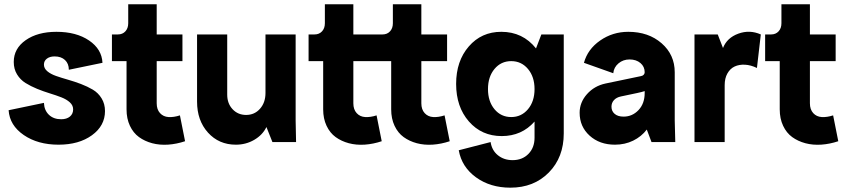

<svg xmlns="http://www.w3.org/2000/svg" viewBox="-20 -660 3926 892"><path d="M252 12.2Q155.8 12.2 90.3 -32.7Q24.9 -77.6 20 -147.9L184.1 -182.1Q185.5 -147.5 207.3 -126.7Q229 -106 264.2 -106Q289.6 -106 304.7 -118.4Q319.8 -130.9 319.8 -151.9Q319.8 -170.4 304.7 -184.3Q289.6 -198.2 265.1 -207.8Q240.7 -217.3 211.2 -226.3Q181.6 -235.4 152.3 -247.3Q123 -259.3 98.6 -274.4Q74.2 -289.6 59.1 -314.5Q43.9 -339.4 43.9 -372.1Q43.9 -434.6 99.4 -473.4Q154.8 -512.2 242.2 -512.2Q334.5 -512.2 393.8 -471.9Q453.1 -431.6 456.1 -368.2L299.8 -335.9Q299.8 -364.3 282 -381.1Q264.2 -397.9 233.9 -397.9Q211.4 -397.9 197.8 -387.5Q184.1 -377 184.1 -359.9Q184.1 -342.3 199.7 -329.1Q215.3 -315.9 240.5 -307.1Q265.6 -298.3 295.7 -289.8Q325.7 -281.2 356 -269.8Q386.2 -258.3 411.4 -243.4Q436.5 -228.5 452.1 -202.9Q467.8 -177.2 467.8 -144Q467.8 -75.7 407.2 -31.7Q346.7 12.2 252 12.2Z M839.8 -3.9Q800.3 9.3 761 12Q721.7 14.6 687 5.4Q652.3 -3.9 625.7 -23.2Q599.1 -42.5 583.5 -75.7Q567.9 -108.9 567.9 -151.9V-376H500V-500H527.8Q549.3 -500 562.5 -514.4Q575.7 -528.8 575.7 -551.8V-640.1H708V-500H827.6V-376H708V-180.2Q708 -151.4 723.4 -134.5Q738.8 -117.7 762.9 -116.2Q787.1 -114.7 815.9 -124Z M1075.7 12.2Q997.1 12.2 946.3 -43.9Q895.5 -100.1 895.5 -188V-500H1035.6V-220.2Q1035.6 -179.2 1060.5 -152.6Q1085.4 -126 1123.5 -126Q1162.6 -126 1188 -154.8Q1213.4 -183.6 1213.4 -228V-500H1353.5V-100.1L1355.5 0H1245.6L1217.8 -69.8Q1199.7 -32.7 1161.1 -10.3Q1122.6 12.2 1075.7 12.2Z M1753.4 -3.9Q1713.9 9.3 1674.6 12Q1635.3 14.6 1600.6 5.4Q1565.9 -3.9 1539.3 -23.2Q1512.7 -42.5 1497.1 -75.7Q1481.4 -108.9 1481.4 -151.9V-376H1413.6V-500H1441.4Q1462.9 -500 1476.1 -514.4Q1489.3 -528.8 1489.3 -551.8V-640.1H1621.6V-500H1757.3Q1778.8 -500 1792 -514.4Q1805.2 -528.8 1805.2 -551.8V-640.1H1937.5V-500H2057.1V-376H1937.5V-180.2Q1937.5 -151.4 1952.9 -134.5Q1968.3 -117.7 1992.4 -116.2Q2016.6 -114.7 2045.4 -124L2069.3 -3.9Q2029.8 9.3 1990.5 12Q1951.2 14.6 1916.5 5.4Q1881.8 -3.9 1855.2 -23.2Q1828.6 -42.5 1813 -75.7Q1797.4 -108.9 1797.4 -151.9V-376H1621.6V-180.2Q1621.6 -151.4 1637 -134.5Q1652.3 -117.7 1676.5 -116.2Q1700.7 -114.7 1729.5 -124Z M2351.1 211.9Q2257.8 211.9 2191.4 163.8Q2125 115.7 2111.3 38.1L2259.3 0Q2265.1 38.6 2293.2 61.3Q2321.3 84 2361.3 84Q2406.7 84 2435.1 54.9Q2463.4 25.9 2463.4 -20V-95.2Q2403.8 -27.8 2311 -27.8Q2217.8 -27.8 2158.4 -95.7Q2099.1 -163.6 2099.1 -270Q2099.1 -376.5 2158 -444.3Q2216.8 -512.2 2309.1 -512.2Q2408.7 -512.2 2470.2 -435.1L2495.1 -500H2599.1V-40Q2599.1 70.8 2529.8 141.4Q2460.4 211.9 2351.1 211.9ZM2277.3 -339.6Q2247.1 -303.2 2247.1 -246.1Q2247.1 -189 2277.3 -152.6Q2307.6 -116.2 2355 -116.2Q2402.3 -116.2 2432.9 -152.6Q2463.4 -189 2463.4 -246.1Q2463.4 -303.2 2432.9 -339.6Q2402.3 -376 2355 -376Q2307.6 -376 2277.3 -339.6Z M2836.9 12.2Q2765.6 12.2 2719.2 -29.8Q2672.9 -71.8 2672.9 -136.2Q2672.9 -184.1 2706.8 -222.4Q2740.7 -260.7 2793 -272L2957 -306.2Q2965.8 -307.6 2970.5 -312.7Q2975.1 -317.9 2975.1 -324.2Q2975.1 -350.6 2955.3 -367.2Q2935.5 -383.8 2904.8 -383.8Q2875 -383.8 2853.5 -365.7Q2832 -347.7 2829.1 -319.8L2692.9 -368.2Q2710 -431.2 2768.1 -471.7Q2826.2 -512.2 2898.9 -512.2Q2992.7 -512.2 3053.7 -459Q3114.7 -405.8 3114.7 -324.2V-100.1L3117.2 0H3006.8L2984.9 -58.1Q2960 -25.4 2921.6 -6.6Q2883.3 12.2 2836.9 12.2ZM2820.8 -164.1Q2820.8 -143.6 2835.7 -130.9Q2850.6 -118.2 2877 -118.2Q2917.5 -118.2 2946.3 -148.4Q2975.1 -178.7 2975.1 -228V-236.8Q2961.9 -232.4 2940.9 -228L2864.7 -211.9Q2843.8 -207.5 2832.3 -194.8Q2820.8 -182.1 2820.8 -164.1Z M3206.5 0V-500H3314.5L3338.9 -437Q3357.4 -484.4 3410.2 -503.7Q3462.9 -522.9 3514.6 -500L3496.6 -344.2Q3468.3 -357.9 3441.2 -359.4Q3414.1 -360.8 3393.1 -351.1Q3372.1 -341.3 3359.4 -318.8Q3346.7 -296.4 3346.7 -264.2V0Z M3874.5 -3.9Q3835 9.3 3795.7 12Q3756.3 14.6 3721.7 5.4Q3687 -3.9 3660.4 -23.2Q3633.8 -42.5 3618.2 -75.7Q3602.5 -108.9 3602.5 -151.9V-376H3534.7V-500H3562.5Q3584 -500 3597.2 -514.4Q3610.4 -528.8 3610.4 -551.8V-640.1H3742.7V-500H3862.3V-376H3742.7V-180.2Q3742.7 -151.4 3758.1 -134.5Q3773.4 -117.7 3797.6 -116.2Q3821.8 -114.7 3850.6 -124Z"/></svg>

Font: Apfel Grotezk
Style: Bold
Weight: 700
Designer: Luigi Gorlero
Foundry: Collletttivo
Version: Version 2.000;FEAKit 1.0